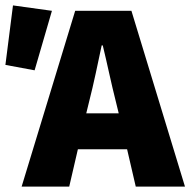

<svg xmlns="http://www.w3.org/2000/svg" viewBox="-30 -690 704 710"><path d="M300 -316C316 -378 332 -456 346 -522H350C366 -457 382 -378 398 -316L409 -271H289ZM50 0H226L258 -138H440L472 0H654L456 -650H248ZM-10 -450 98 -430 162 -650 18 -670Z"/></svg>

Font: Giro Sans Black
Style: Regular
Weight: 900
Designer: Paul D. Hunt
Foundry: Adobe Systems Incorporated
Version: Version 1.000;PS 1.0;hotconv 1.0.88;makeotf.lib2.5.647800